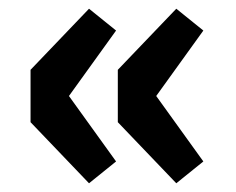

<svg xmlns="http://www.w3.org/2000/svg" viewBox="-20 -472 540 440"><path d="M184 -52 50 -192V-312L184 -452L246 -402L138 -252L246 -102ZM384 -52 250 -192V-312L384 -452L446 -402L338 -252L446 -102Z"/></svg>

Font: Assistant ExtraBold
Style: Regular
Weight: 800
Designer: Hebrew By Ben Nathan, Latin by Paul Hunt
Version: Version 2.001;PS 002.001;hotconv 1.0.88;makeotf.lib2.5.64775